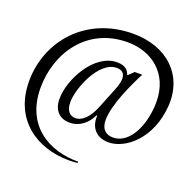

<svg xmlns="http://www.w3.org/2000/svg" viewBox="-139 -862 1126 1104"><g transform="rotate(20 424.5 -310.5)"><path d="M446 92 447 84C263 85 98 -14 98 -242C98 -451 229 -659 481 -659C629 -659 752 -565 752 -393C752 -382 752 -370 751 -359C739 -214 672 -115 587 -115C539 -115 513 -143 513 -197C513 -290 587 -446 622 -512H576L545 -482H540C534 -504 516 -530 463 -530C324 -530 222 -339 222 -220C222 -144 266 -110 323 -110C384 -110 430 -150 455 -203H459C454 -122 504 -80 571 -80C675 -80 810 -190 825 -393C839 -587 701 -716 494 -716C206 -716 23 -502 23 -255C23 -24 192 95 395 95C412 95 429 94 446 92ZM287 -223C287 -306 362 -499 472 -499C501 -499 522 -485 522 -451C522 -433 517 -412 506 -384L455 -257C427 -186 388 -146 345 -146C312 -146 287 -170 287 -223Z"/></g></svg>

Font: RL Madena
Style: Regular
Weight: 400
Designer: I Kadek Wantara Putra
Foundry: Roughlines ID
Version: Version 1.000;Glyphs 3.1.2 (3151)